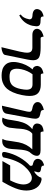

<svg xmlns="http://www.w3.org/2000/svg" viewBox="980 -1589 622 2622"><g transform="rotate(90 1291.0 -278.0)"><path d="M189 -230 178.2 -250Q227.1 -281.7 242.2 -360.8Q244.1 -369.6 244.1 -372.1Q244.1 -389.6 231.2 -399.4Q218.3 -409.2 194.8 -410.2Q150.9 -411.6 127.4 -427.5Q104 -443.4 104 -471.2Q104 -480 105 -484.9Q109.4 -504.4 121.1 -519.5Q132.8 -534.7 146.7 -542.2Q160.6 -549.8 174.1 -554.7Q187.5 -559.6 196.3 -560.5L205.1 -562V-558.1Q205.1 -545.4 208.5 -537.6Q211.9 -529.8 218.8 -526.6Q225.6 -523.4 231.2 -522.7Q236.8 -522 246.1 -522Q298.3 -522 318.6 -510.3Q338.9 -498.5 338.9 -463.9Q338.9 -448.7 332 -410.2Q329.1 -396 324 -380.6Q318.8 -365.2 307.9 -343.8Q296.9 -322.3 281.7 -303Q266.6 -283.7 242.4 -263.7Q218.3 -243.7 189 -230Z M624.5 13.2 684.6 -235.8Q688.5 -254.9 689.5 -262.2Q699.7 -306.6 699.7 -335.9Q699.7 -375 682.6 -392.1Q665.5 -409.2 629.4 -409.2H457.5Q418 -409.2 395.8 -426.8Q373.5 -444.3 373.5 -472.2Q373.5 -480 374.5 -484.9Q378.4 -502.4 390.6 -516.8Q402.8 -531.2 417.7 -539.3Q432.6 -547.4 447 -552.7Q461.4 -558.1 470.7 -560.1L480.5 -562Q481.4 -543.9 486.6 -533Q491.7 -522 500.5 -522H625.5Q724.1 -522 763.4 -500.7Q802.7 -479.5 802.7 -419.9Q802.7 -391.6 793.5 -344.2L730.5 -37.1Q727.1 -17.1 700.4 -4.6Q673.8 7.8 649.4 10.7Z M1130.4 -411.1H994.1Q944.3 -345.7 925.3 -257.8Q918.5 -223.1 918.5 -194.8Q918.5 -167.5 926.3 -148.2Q934.1 -128.9 944.3 -119.4Q954.6 -109.9 971.9 -104.5Q989.3 -99.1 1001.2 -98.1Q1013.2 -97.2 1031.2 -97.2Q1055.2 -97.2 1073.2 -99.9Q1091.3 -102.5 1111.8 -111.8Q1132.3 -121.1 1147 -137.2Q1161.6 -153.3 1174.6 -181.9Q1187.5 -210.4 1195.3 -250Q1205.1 -299.8 1205.1 -329.1Q1205.1 -370.1 1187.5 -390.6Q1169.9 -411.1 1130.4 -411.1ZM1007.3 11.2Q989.3 11.2 971.4 8.8Q953.6 6.3 932.1 0.7Q910.6 -4.9 892.6 -16.8Q874.5 -28.8 859.1 -45.9Q843.8 -63 835 -90.1Q826.2 -117.2 826.2 -150.9Q826.2 -183.1 833.5 -215.8Q855.5 -327.6 928.2 -413.1Q902.3 -418.5 891.4 -436.3Q880.4 -454.1 880.4 -474.1Q880.4 -481 881.3 -483.9Q885.3 -503.9 897.2 -519Q909.2 -534.2 923.6 -541.3Q938 -548.3 951.7 -553Q965.3 -557.6 974.1 -558.6L983.4 -559.1Q983.4 -523.9 1003.4 -523.9H1136.2Q1210.4 -523.9 1250.5 -488.5Q1290.5 -453.1 1290.5 -370.1Q1290.5 -328.1 1278.3 -267.1Q1264.2 -195.8 1240.7 -143.8Q1217.3 -91.8 1191.9 -62.5Q1166.5 -33.2 1133.3 -16.1Q1100.1 1 1071.5 6.1Q1043 11.2 1007.3 11.2Z M1423.8 5.9 1502.9 -335.9Q1506.8 -353.5 1506.8 -367.2Q1506.8 -387.7 1495.8 -395.8Q1484.9 -403.8 1459 -409.2Q1420.4 -415 1397.2 -434.3Q1374 -453.6 1374 -480Q1374 -488.8 1375 -493.2Q1379.9 -517.6 1406.7 -535.4Q1433.6 -553.2 1457.5 -559.1L1481.9 -564.9V-561Q1481.9 -549.3 1485.1 -541.5Q1488.3 -533.7 1495.1 -529.5Q1502 -525.4 1506.1 -523.9Q1510.3 -522.5 1518.1 -521Q1535.6 -517.6 1545.7 -515.1Q1555.7 -512.7 1567.9 -507.6Q1580.1 -502.4 1586.2 -495.6Q1592.3 -488.8 1596.7 -477.1Q1601.1 -465.3 1601.1 -449.2Q1601.1 -428.7 1597.2 -405.8L1532.2 -55.2Q1529.3 -38.1 1518.1 -25.9Q1506.8 -13.7 1494.6 -7.8Q1482.4 -2 1466.1 1.5Q1449.7 4.9 1441.4 5.4Q1433.1 5.9 1423.8 5.9Z M2030.8 -298.8Q2024.4 -272 2019.5 -196.8Q2016.1 -124.5 2009.8 -87.9Q2003.9 -59.6 1991.5 -40.3Q1979 -21 1963.6 -12.2Q1948.2 -3.4 1935.3 -0.2Q1922.4 2.9 1908.7 2.9Q1901.9 2.9 1893.8 2Q1885.7 1 1880.9 0L1876 -1Q1889.2 -18.1 1897 -53.2Q1903.3 -85.4 1909.7 -138.2Q1918.5 -194.8 1923.8 -224.1Q1946.3 -333 2019.5 -408.2H1805.7Q1761.2 -377.4 1744.6 -293.9Q1738.8 -264.2 1734.9 -195.8Q1728.5 -122.6 1723.6 -96.2Q1718.3 -71.3 1708.7 -52.5Q1699.2 -33.7 1688.5 -23.2Q1677.7 -12.7 1664.6 -6.3Q1651.4 0 1640.9 2Q1630.4 3.9 1619.6 3.9Q1611.8 3.9 1603.5 2.4Q1595.2 1 1590.8 -0.5L1585.9 -2Q1600.1 -21.5 1610.8 -69.8Q1613.3 -78.6 1615.5 -96.7Q1617.7 -114.7 1618.7 -119.1Q1618.7 -119.6 1620.4 -128.7Q1622.1 -137.7 1622.6 -142.1L1635.7 -216.8Q1648.9 -278.8 1672.6 -323.5Q1696.3 -368.2 1744.6 -409.2Q1706.1 -413.6 1686.3 -430.9Q1666.5 -448.2 1666.5 -475.1Q1666.5 -476.6 1668.9 -492.2Q1672.4 -510.7 1683.1 -524.2Q1693.8 -537.6 1706.1 -544.4Q1718.3 -551.3 1733.2 -555.4Q1748 -559.6 1756.6 -560.3Q1765.1 -561 1772 -561H1775.9Q1775.9 -543.5 1780.5 -532.2Q1785.2 -521 1793.9 -521H2030.8Q2107.9 -521 2107.9 -471.2Q2107.9 -459 2106 -453.1Q2104.5 -447.3 2102.8 -441.7Q2101.1 -436 2099.4 -431.9Q2097.7 -427.7 2094.7 -422.4Q2091.8 -417 2090.3 -414.3Q2088.9 -411.6 2085 -406.2Q2081.1 -400.9 2079.8 -399.2Q2078.6 -397.5 2074.2 -391.6Q2069.8 -385.7 2068.8 -384.8Q2060.1 -376 2054.7 -368.2Q2049.3 -360.4 2042.5 -342.5Q2035.6 -324.7 2030.8 -298.8Z M2407.2 -530.8 2433.1 -535.2Q2506.8 -522 2544.4 -465.1Q2582 -408.2 2582 -327.1Q2582 -293 2574.2 -252.9Q2561 -187 2509.3 -85L2462.4 0H2179.2L2239.3 -106H2443.4Q2484.4 -187.5 2494.1 -242.2Q2499 -268.1 2499 -287.1Q2499 -338.4 2475.1 -370.1Q2451.2 -401.9 2409.2 -401.9Q2377.9 -401.9 2334.2 -374.3Q2290.5 -346.7 2250.5 -299.8Q2168.5 -208 2129.4 -13.2Q2128.4 -7.8 2115 -1.5Q2101.6 4.9 2087.4 4.9Q2069.3 4.9 2062.3 -1.7Q2055.2 -8.3 2055.2 -22Q2055.2 -32.7 2058.1 -45.9Q2078.6 -144 2127.9 -231.2Q2177.2 -318.4 2249 -382.8L2242.2 -379.9Q2244.1 -386.2 2244.1 -394Q2244.1 -405.3 2237.5 -410.2Q2231 -415 2213.4 -418Q2182.1 -425.3 2165.8 -442.4Q2149.4 -459.5 2149.4 -481.9Q2149.4 -491.2 2150.4 -495.1Q2153.8 -513.2 2164.3 -527.3Q2174.8 -541.5 2187.3 -548.8Q2199.7 -556.2 2211.7 -561Q2223.6 -565.9 2231.4 -567.4L2239.3 -568.8Q2240.2 -557.1 2243.4 -549.3Q2246.6 -541.5 2251.5 -537.6Q2256.3 -533.7 2259.5 -532.5Q2262.7 -531.2 2268.1 -529.8Q2282.2 -528.3 2291.5 -526.6Q2300.8 -524.9 2311.5 -521.2Q2322.3 -517.6 2327.6 -510.3Q2333 -502.9 2333 -492.2Q2333 -486.8 2332 -482.9Q2330.6 -473.6 2326.2 -463.9L2327.1 -464.8Q2326.7 -463.4 2325.2 -459.2Q2323.7 -455.1 2323.2 -452.1Q2321.3 -437.5 2321.3 -431.2Q2389.6 -472.7 2407.2 -530.8Z"/></g></svg>

Font: Linux Libertine
Style: Bold Italic
Weight: 700
Italic angle: -11.5°
Designer: Philipp H. Poll
Foundry: Philipp H. Poll
Version: Version 4.0.5